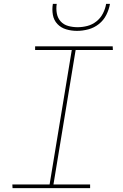

<svg xmlns="http://www.w3.org/2000/svg" viewBox="-20 -975 640 995"><path d="M447 0H45L44 -19H237L352 -716H162V-735H564L565 -716H372L257 -19H447ZM379 -815Q350 -815 323 -823Q296 -831 277.5 -850.5Q259 -870 254 -898Q249 -926 254 -955H274Q270 -930 274.5 -905.5Q279 -881 294.5 -864Q310 -847 333.5 -840.5Q357 -834 382 -834Q407 -834 432.5 -840.5Q458 -847 479.5 -864Q501 -881 513.5 -905.5Q526 -930 530 -955H550Q545 -926 531 -898Q517 -870 492.5 -850.5Q468 -831 438 -823Q408 -815 379 -815Z"/></svg>

Font: Iosevka Thin Extended Oblique
Style: Regular
Weight: 100
Width: 7
Italic angle: -9°
Monospace: yes
Designer: Belleve Invis
Foundry: Belleve Invis
Version: Version 32.5.0; ttfautohint (v1.8.4)